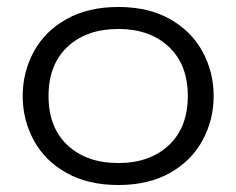

<svg xmlns="http://www.w3.org/2000/svg" viewBox="-20 -520 677 550"><path d="M45 -245Q45 -313 76.5 -371.5Q108 -430 170 -465Q232 -500 319 -500Q406 -500 467.5 -465Q529 -430 560.5 -371.5Q592 -313 592 -245Q592 -177 560.5 -118.5Q529 -60 467.5 -25Q406 10 319 10Q232 10 170 -25Q108 -60 76.5 -118.5Q45 -177 45 -245ZM518 -245Q518 -335 463.5 -386Q409 -437 319 -437Q228 -437 173.5 -386Q119 -335 119 -245Q119 -155 173.5 -104Q228 -53 319 -53Q409 -53 463.5 -104Q518 -155 518 -245Z"/></svg>

Font: Kodchasan
Style: Regular
Weight: 400
Version: Version 1.000; ttfautohint (v1.6)